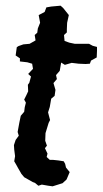

<svg xmlns="http://www.w3.org/2000/svg" viewBox="-20 -649 361 675"><path d="M115 4 103 -6 95 -9 65 -26 55 -38 54 -40 43 -59 37 -70 30 -82 33 -100 30 -123 29 -139 35 -157 46 -172 42 -185 48 -218 53 -242 65 -256 67 -272 71 -288 65 -299 73 -315 79 -328 78 -351 83 -358 89 -380 79 -389 96 -407 93 -425 76 -430 50 -433V-444L35 -454L39 -483L45 -487L62 -493L84 -495L105 -507L102 -526L111 -534L113 -549L121 -569L116 -596L137 -607L143 -623L160 -626L193 -629L202 -621L210 -611L222 -596L216 -569L215 -546V-535L205 -526L207 -505L224 -499L243 -495H268H293L306 -488L321 -484V-471L320 -447L300 -436L296 -425L281 -424L257 -425L232 -428L208 -421L195 -429L190 -400L177 -385L180 -371L168 -357L175 -333L172 -312L160 -302L155 -273L149 -254L151 -246L156 -227L151 -217L140 -181L139 -154L145 -137L138 -128L147 -109L144 -97L155 -87H166L185 -85L204 -82L209 -73L212 -60L225 -44L214 -18L200 -5L165 6L150 4L127 0Z"/></svg>

Font: Winky Rough
Style: Italic
Weight: 400
Italic angle: -8.97852°
Designer: Simon Atzbach
Foundry: typofactur
Version: Version 1.206